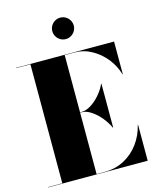

<svg xmlns="http://www.w3.org/2000/svg" viewBox="-139 -1069 948 1163"><g transform="rotate(-15 335.0 -487.0)"><path d="M284.9 -907.1Q284.9 -925.6 294 -940.8Q303.1 -956.1 318.4 -965.2Q333.6 -974.3 352.1 -974.3Q370.6 -974.3 385.8 -965.2Q401.1 -956.1 410.2 -940.8Q419.3 -925.6 419.3 -907.1Q419.3 -888.6 410.2 -873.4Q401.1 -858.1 385.8 -849Q370.6 -839.9 352.1 -839.9Q333.6 -839.9 318.4 -849Q303.1 -858.1 294 -873.4Q284.9 -888.6 284.9 -907.1ZM488 -248Q473 -281.5 446.8 -313.5Q420.5 -345.5 389.5 -366.2Q358.5 -387 330 -387H320V-2H370Q438.5 -2 493.5 -31.2Q548.5 -60.5 585.8 -111Q623 -161.5 638 -225H640V0H15V-2H105V-748H15V-750H630V-545H628Q613 -598.5 576.8 -644.8Q540.5 -691 489.5 -719.5Q438.5 -748 380 -748H320V-389H330Q358.5 -389 389.5 -408.5Q420.5 -428 446.8 -458.8Q473 -489.5 488 -523H490V-248Z"/></g></svg>

Font: Bodoni* 96pt Fatface
Style: Regular
Weight: 900
Version: Version 2.3